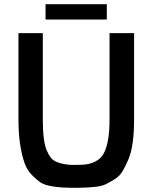

<svg xmlns="http://www.w3.org/2000/svg" viewBox="-20 -890 709 915"><path d="M346 5H332Q213 5 174 -20Q156 -32 132.5 -55.5Q109 -79 97 -113Q68 -197 68 -320V-732H184V-320Q184 -218 202 -175Q212 -151 223.5 -137Q235 -123 256 -116Q288 -104 333 -104Q378 -104 399 -108Q420 -112 441.5 -124.5Q463 -137 475 -160Q502 -212 502 -320V-732H619V-320Q619 -196 593 -133Q579 -100 565 -75.5Q551 -51 527.5 -36.5Q504 -22 486 -13Q468 -4 439 0Q396 5 346 5ZM197 -797V-870H489V-797Z"/></svg>

Font: Exo
Style: DemiBold
Weight: 600
Designer: Natanael Gama
Version: Version 1.00